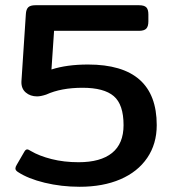

<svg xmlns="http://www.w3.org/2000/svg" viewBox="-20 -700 659 735"><path d="M48 -42Q39 -48 39 -55Q39 -61 44 -69L73 -119Q78 -128 84 -128Q89 -128 98 -122Q130 -103 177.5 -91Q225 -79 281 -79Q365 -79 409 -114.5Q453 -150 453 -221Q453 -300 415.5 -332Q378 -364 296 -364Q214 -364 157 -338Q136 -331 122 -331Q96 -331 78.5 -346Q61 -361 62 -388L79 -646Q80 -664 88 -672Q96 -680 116 -680H512Q532 -680 540 -672Q548 -664 548 -645V-618Q548 -599 540 -590.5Q532 -582 512 -582H187L177 -434Q236 -453 317 -453Q580 -453 580 -221Q580 -149 543.5 -95.5Q507 -42 440.5 -13.5Q374 15 285 15Q215 15 151 -0.5Q87 -16 48 -42Z"/></svg>

Font: Mitr
Style: Regular
Weight: 400
Designer: Thanarat Vachiruckul
Foundry: Cadson Demak
Version: Version 1.003